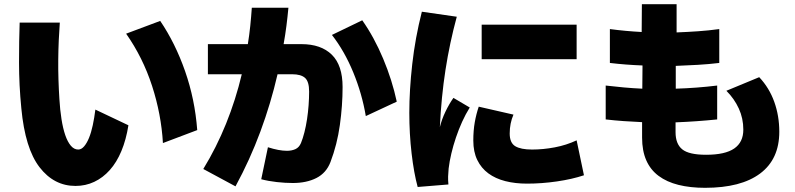

<svg xmlns="http://www.w3.org/2000/svg" viewBox="-20 -814 3800 918"><path d="M746 -714Q818 -608 865 -473.5Q912 -339 923 -192L759 -130Q751 -268 707 -403.5Q663 -539 583 -653ZM266 -706Q263 -667 261 -622Q259 -577 258.5 -530Q258 -483 259.5 -434.5Q261 -386 264 -340Q267 -289 274 -244.5Q281 -200 292 -168Q303 -136 318.5 -117.5Q334 -99 354 -99Q369 -99 382 -114Q395 -129 405.5 -154.5Q416 -180 423.5 -215Q431 -250 436 -290L594 -215Q583 -146 560.5 -92Q538 -38 505 -1Q472 36 430.5 55.5Q389 75 341 75Q238 75 169 -14.5Q100 -104 82 -296Q71 -407 71 -515Q71 -623 74 -706Z M1307 -459Q1275 -320 1225 -185Q1175 -50 1106 77L952 -6Q1015 -109 1061 -223Q1107 -337 1136 -459H974V-603H1165Q1172 -646 1176.5 -689.5Q1181 -733 1184 -777H1359Q1355 -734 1349.5 -690.5Q1344 -647 1336 -603H1421Q1515 -603 1566.5 -552.5Q1618 -502 1618 -398Q1618 -310 1605 -216.5Q1592 -123 1560 -39Q1540 13 1493 37Q1446 61 1380 61Q1344 61 1303.5 56.5Q1263 52 1229 43L1261 -110Q1314 -93 1352 -93Q1375 -93 1392.5 -101Q1410 -109 1419 -130Q1428 -152 1435.5 -181.5Q1443 -211 1448 -244Q1453 -277 1455.5 -311Q1458 -345 1458 -376Q1458 -424 1438.5 -441.5Q1419 -459 1377 -459ZM1712 -717Q1769 -636 1812 -533.5Q1855 -431 1877 -328L1729 -259Q1711 -366 1669 -468Q1627 -570 1567 -647Z M2164 -734Q2130 -609 2110 -480Q2090 -351 2083 -206Q2092 -243 2110 -280.5Q2128 -318 2148 -346L2226 -300Q2206 -268 2189.5 -231.5Q2173 -195 2160 -156.5Q2147 -118 2138 -80Q2129 -42 2125 -8Q2123 12 2122.5 30Q2122 48 2124 68L1977 80Q1959 14 1948 -80Q1937 -174 1937 -275Q1937 -382 1951 -507Q1965 -632 1997 -758ZM2737 -696V-531H2283V-696ZM2435 -266Q2417 -224 2417 -176Q2417 -131 2443.5 -115Q2470 -99 2524 -99Q2577 -99 2632.5 -109.5Q2688 -120 2737 -143L2772 24Q2715 43 2642.5 53.5Q2570 64 2500 64Q2443 64 2396 52Q2349 40 2315 15Q2281 -10 2262 -49Q2243 -88 2243 -142Q2243 -190 2250 -229.5Q2257 -269 2269 -304Z M3419 -513Q3369 -507 3317 -504Q3265 -501 3211 -499V-390Q3311 -393 3409 -405V-243Q3360 -238 3310.5 -234.5Q3261 -231 3210 -229V-182Q3210 -126 3242 -100Q3274 -74 3356 -74Q3447 -74 3490.5 -104Q3534 -134 3534 -194Q3534 -248 3512.5 -295Q3491 -342 3453 -380L3610 -445Q3658 -394 3682 -327Q3706 -260 3706 -184Q3706 -53 3614.5 15.5Q3523 84 3351 84Q3280 84 3224 70Q3168 56 3129 27Q3090 -2 3070 -47.5Q3050 -93 3050 -156V-230Q3005 -232 2962 -235Q2919 -238 2876 -243V-405Q2919 -400 2962.5 -396Q3006 -392 3051 -390L3052 -501Q2972 -504 2896 -513V-675Q2934 -670 2972 -666.5Q3010 -663 3048 -661L3049 -794H3215V-659Q3266 -661 3317 -664.5Q3368 -668 3419 -675Z"/></svg>

Font: OA Gothic ExtraBold
Style: Regular
Weight: 800
Designer: Choi Chi-young, Lee Jaesang, Lee Juhyun, Han Dohee
Foundry: DDUNGSANG CORP.
Version: Version 1.000;Build 20210203